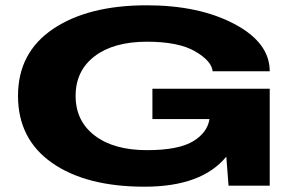

<svg xmlns="http://www.w3.org/2000/svg" viewBox="-20 -701 1146 725"><path d="M526 4Q305 4 176.5 -86Q48 -176 48 -339Q48 -502.5 180.5 -591.8Q313 -681 534 -681Q731.5 -681 865 -610.5Q998.5 -540 998.5 -432H783Q779 -471 716.5 -507.2Q654 -543.5 535 -543.5Q409.5 -543.5 337.5 -488.8Q265.5 -434 265.5 -339Q265.5 -244 337.8 -189Q410 -134 535 -134Q654.5 -134 710 -168Q763.5 -201 771 -251.5H555.5V-366H998.5V0H843L834.5 -109.5Q741.5 4 526 4Z"/></svg>

Font: Anybody UltraExpanded Regular
Style: Bold
Weight: 700
Width: 9
Designer: Tyler Finck
Foundry: Etcetera Type Company
Version: Version 1.010; ttfautohint (v1.8.3) -l 8 -r 50 -G 200 -x 14 